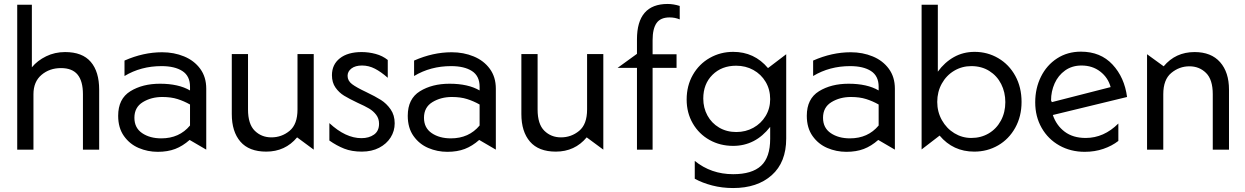

<svg xmlns="http://www.w3.org/2000/svg" viewBox="-20 -756 6290 970"><path d="M309 -493Q257 -493 213 -471.5Q169 -450 141 -416V-732H67V0H149V-280Q149 -343 189.5 -377.5Q230 -412 288 -412Q345 -412 372 -379Q399 -346 399 -280V0H481V-303Q481 -394 438.5 -443.5Q396 -493 309 -493Z M795 -57Q737 -57 698 -83.5Q659 -110 659 -161Q659 -214 701.5 -240Q744 -266 800 -266Q844 -266 877 -255.5Q910 -245 940 -228V-122Q886 -57 795 -57ZM799 -492Q704 -492 609 -450V-372Q692 -422 796 -422Q863 -422 901.5 -397Q940 -372 940 -318V-299Q882 -333 788 -333Q700 -333 638.5 -295Q577 -257 577 -171Q577 -110 606 -69Q635 -28 680.5 -8.5Q726 11 777 11Q827 11 865 -3.5Q903 -18 938 -49L1022 0V-308Q1022 -367 991.5 -408.5Q961 -450 910 -471Q859 -492 799 -492Z M1325 10Q1421 10 1481 -62L1565 0V-483H1483V-203Q1483 -128 1443 -95Q1403 -62 1351 -62Q1301 -62 1267 -95.5Q1233 -129 1233 -203V-483H1151V-180Q1151 -91 1194.5 -40.5Q1238 10 1325 10Z M1806 -58Q1726 -58 1644 -134V-46Q1681 -20 1719 -5Q1757 10 1808 10Q1858 10 1895.5 -9.5Q1933 -29 1953.5 -61.5Q1974 -94 1974 -133Q1974 -174 1953.5 -203.5Q1933 -233 1904.5 -251Q1876 -269 1830 -291Q1781 -314 1758.5 -331Q1736 -348 1736 -373Q1736 -395 1755.5 -410Q1775 -425 1809 -425Q1843 -425 1874 -409Q1905 -393 1939 -363V-453Q1913 -474 1878 -483.5Q1843 -493 1807 -493Q1737 -493 1697 -461.5Q1657 -430 1657 -376Q1657 -339 1675 -313.5Q1693 -288 1718.5 -272.5Q1744 -257 1786 -237Q1824 -220 1845 -207.5Q1866 -195 1880.5 -176Q1895 -157 1895 -131Q1895 -94 1869.5 -76Q1844 -58 1806 -58Z M2258 -57Q2200 -57 2161 -83.5Q2122 -110 2122 -161Q2122 -214 2164.5 -240Q2207 -266 2263 -266Q2307 -266 2340 -255.5Q2373 -245 2403 -228V-122Q2349 -57 2258 -57ZM2262 -492Q2167 -492 2072 -450V-372Q2155 -422 2259 -422Q2326 -422 2364.5 -397Q2403 -372 2403 -318V-299Q2345 -333 2251 -333Q2163 -333 2101.5 -295Q2040 -257 2040 -171Q2040 -110 2069 -69Q2098 -28 2143.5 -8.5Q2189 11 2240 11Q2290 11 2328 -3.5Q2366 -18 2401 -49L2485 0V-308Q2485 -367 2454.5 -408.5Q2424 -450 2373 -471Q2322 -492 2262 -492Z M2788 10Q2884 10 2944 -62L3028 0V-483H2946V-203Q2946 -128 2906 -95Q2866 -62 2814 -62Q2764 -62 2730 -95.5Q2696 -129 2696 -203V-483H2614V-180Q2614 -91 2657.5 -40.5Q2701 10 2788 10Z M3353 -736Q3198 -736 3198 -557V-484L3100 -413H3198V0H3277V-413H3398V-482H3277V-553Q3277 -611 3297 -639.5Q3317 -668 3363 -668Q3390 -668 3414 -658V-726Q3382 -736 3353 -736Z M3533 -258Q3533 -332 3579.5 -378Q3626 -424 3699 -424Q3747 -424 3786 -402.5Q3825 -381 3848 -342.5Q3871 -304 3871 -255Q3871 -208 3848 -170Q3825 -132 3786 -110.5Q3747 -89 3700 -89Q3651 -89 3613 -111.5Q3575 -134 3554 -172.5Q3533 -211 3533 -258ZM3684 124Q3573 124 3490 57V147Q3528 168 3578 181Q3628 194 3684 194Q3806 194 3879 129Q3952 64 3952 -56V-482L3860 -412Q3791 -494 3684 -494Q3620 -494 3566 -463.5Q3512 -433 3480.5 -378Q3449 -323 3449 -253Q3449 -186 3480 -132.5Q3511 -79 3564.5 -49Q3618 -19 3684 -19Q3796 -19 3871 -115V-55Q3871 39 3825 81.5Q3779 124 3684 124Z M4274 -57Q4216 -57 4177 -83.5Q4138 -110 4138 -161Q4138 -214 4180.5 -240Q4223 -266 4279 -266Q4323 -266 4356 -255.5Q4389 -245 4419 -228V-122Q4365 -57 4274 -57ZM4278 -492Q4183 -492 4088 -450V-372Q4171 -422 4275 -422Q4342 -422 4380.5 -397Q4419 -372 4419 -318V-299Q4361 -333 4267 -333Q4179 -333 4117.5 -295Q4056 -257 4056 -171Q4056 -110 4085 -69Q4114 -28 4159.5 -8.5Q4205 11 4256 11Q4306 11 4344 -3.5Q4382 -18 4417 -49L4501 0V-308Q4501 -367 4470.5 -408.5Q4440 -450 4389 -471Q4338 -492 4278 -492Z M4902 10Q4968 10 5022.5 -21.5Q5077 -53 5109 -110.5Q5141 -168 5141 -241Q5141 -315 5109.5 -372.5Q5078 -430 5023.5 -462Q4969 -494 4904 -494Q4846 -494 4799 -467.5Q4752 -441 4718 -394V-732H4636V-1L4727 -71Q4795 10 4902 10ZM5059 -240Q5059 -188 5036.5 -146.5Q5014 -105 4975 -82Q4936 -59 4887 -59Q4841 -59 4801.5 -83Q4762 -107 4738.5 -149Q4715 -191 4715 -241Q4715 -292 4738 -333.5Q4761 -375 4800.5 -398.5Q4840 -422 4887 -422Q4939 -422 4978 -397.5Q5017 -373 5038 -331.5Q5059 -290 5059 -240Z M5465 -59Q5401 -59 5359 -90.5Q5317 -122 5299 -175L5674 -266Q5661 -365 5600.5 -430Q5540 -495 5441 -495Q5373 -495 5320.5 -461Q5268 -427 5239 -368.5Q5210 -310 5210 -239Q5210 -167 5242.5 -110Q5275 -53 5332 -21Q5389 11 5460 11Q5511 11 5554.5 -4Q5598 -19 5630 -44V-132Q5557 -59 5465 -59ZM5444 -425Q5499 -425 5538.5 -394.5Q5578 -364 5591 -316L5294 -240L5290 -249Q5290 -294 5308 -334.5Q5326 -375 5361 -400Q5396 -425 5444 -425Z M6015 -493Q5919 -493 5859 -421L5775 -482V0H5857V-280Q5857 -354 5897.5 -387.5Q5938 -421 5989 -421Q6039 -421 6073 -387.5Q6107 -354 6107 -280V0H6189V-303Q6189 -391 6144 -442Q6099 -493 6015 -493Z"/></svg>

Font: Geom Light
Style: Regular
Weight: 300
Version: Version 1.102